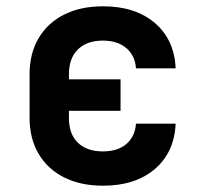

<svg xmlns="http://www.w3.org/2000/svg" viewBox="-20 -580 640 610"><path d="M307 10Q236 10 183.5 -16.5Q131 -43 102.5 -91.5Q74 -140 74 -206V-344Q74 -410 102.5 -458.5Q131 -507 183.5 -533.5Q236 -560 307 -560Q410 -560 472 -507Q534 -454 538 -363H412Q409 -404 381 -427.5Q353 -451 307 -451Q256 -451 227.5 -423Q199 -395 199 -344V-328H363V-228H199V-205Q199 -154 227.5 -126.5Q256 -99 307 -99Q354 -99 381.5 -122.5Q409 -146 412 -187H538Q534 -96 472 -43Q410 10 307 10Z"/></svg>

Font: Pitagon Sans Mono
Style: Bold
Weight: 700
Monospace: yes
Designer: Travis Tran
Foundry: Pitagon
Version: Version 1.001; ttfautohint (v1.8.4.7-5d5b);gftools[0.9.26]